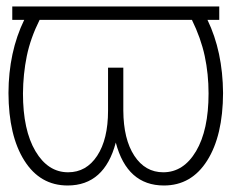

<svg xmlns="http://www.w3.org/2000/svg" viewBox="-20 -566 719 596"><path d="M660.6 -545.9V-504.4H624Q671.4 -406.2 672.4 -277.3Q671.9 -144.5 623 -67.4Q574.2 9.8 488.8 9.8Q374.5 9.8 339.4 -123.5Q304.2 9.8 189.9 9.8Q104.5 9.8 55.7 -67.4Q6.8 -144.5 6.3 -277.3Q6.8 -404.8 55.2 -504.4H18.1V-545.9ZM103 -504.4Q74.7 -447.8 63.2 -392.1Q51.8 -336.4 51.3 -275.9Q51.3 -162.1 90.1 -96.7Q128.9 -31.2 191.4 -31.2Q248 -31.2 281.7 -82.5Q315.4 -133.8 315.4 -222.7V-356H362.8V-222.7Q363.3 -133.8 397 -82.5Q430.7 -31.2 486.8 -31.2Q549.8 -31.2 588.6 -96.7Q627.4 -162.1 627.4 -275.9Q627.4 -336.4 615.5 -392.1Q603.5 -447.8 575.7 -504.4Z"/></svg>

Font: Inter Display Extra Light
Style: Regular
Weight: 200
Designer: Rasmus Andersson
Foundry: rsms
Version: Version 4.000;git-4fc901f